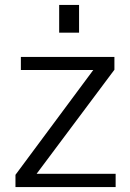

<svg xmlns="http://www.w3.org/2000/svg" viewBox="-20 -762 530 782"><path d="M451 0V-54H129L446 -478V-530H65V-477H360L43 -50V0ZM221 -742V-629H302V-742Z"/></svg>

Font: Cheyenne Sans Light
Style: Regular
Weight: 300
Designer: The Public Sans project authors (U.S. Web Design System), Libre Franklin designed by Pablo Impallari and Rodrigo Fuenzal
Foundry: The Cheyenne Sans Project Authors
Version: Version 2.007